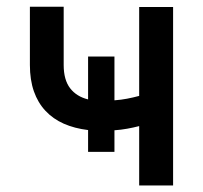

<svg xmlns="http://www.w3.org/2000/svg" viewBox="-20 -567 620 587"><path d="M71.4 -368.3V-546.5H174.7V-368.3Q174.7 -322.8 194.4 -297.2Q214.1 -271.7 249.3 -263.1V-394.2H329.9V-260.3Q350.1 -261.7 368.6 -265.3Q387.1 -268.8 405.5 -273.8V-545.5H509.2V0H405.5V-181.5Q387.4 -176.8 368.8 -173.5Q350.1 -170.1 329.9 -168.7V-102.6H249.3V-169.4Q207.7 -174.4 174.9 -188.9Q142 -203.5 119 -228.2Q95.9 -252.8 83.6 -287.8Q71.4 -322.8 71.4 -368.3Z"/></svg>

Font: Inter P Medium
Style: Regular
Weight: 500
Designer: Rasmus Andersson
Foundry: rsms
Version: Version 3.018;git-588b23468